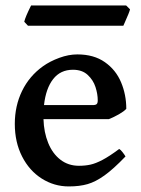

<svg xmlns="http://www.w3.org/2000/svg" viewBox="-20 -668 517 703"><path d="M139.2 -231.9Q140.6 -183.6 156.5 -144.5Q172.4 -105.5 201.2 -83.3Q230 -61 269 -61Q292 -61 311 -65.2Q330.1 -69.3 355.2 -82.5Q380.4 -95.7 416.5 -122.6Q421.9 -119.6 428.7 -110.8Q435.5 -102.1 439.5 -95.2Q395 -48.8 362.5 -25.6Q330.1 -2.4 300.8 6.1Q271.5 14.6 231.9 14.6Q178.2 14.6 132.8 -14.2Q87.4 -43 60.8 -95.2Q34.2 -147.5 34.2 -214.4Q34.2 -280.3 60.8 -335Q87.4 -389.6 137.2 -425.3Q163.1 -443.8 197.3 -456.3Q231.4 -468.8 263.2 -468.8Q323.7 -468.8 364 -440.4Q404.3 -412.1 423.3 -366.7Q442.4 -321.3 442.4 -269.5Q434.1 -260.3 415.3 -249.5Q396.5 -238.8 378.9 -231.9ZM319.3 -283.2Q330.1 -283.2 334 -286.9Q337.9 -290.5 337.9 -300.8Q337.9 -323.7 329.6 -349.4Q321.3 -375 301 -393.8Q280.8 -412.6 247.1 -412.6Q201.2 -412.6 174.6 -378.4Q147.9 -344.2 141.1 -283.2ZM82.5 -573.7 68.8 -588.4Q72.3 -605 93.8 -647.9H441.9L456.1 -633.8Q453.6 -622.6 437 -585.9Q433.1 -578.1 431.6 -573.7Z"/></svg>

Font: David Libre Medium
Style: Regular
Weight: 500
Version: Version 1.000